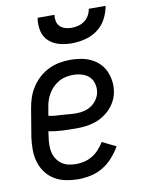

<svg xmlns="http://www.w3.org/2000/svg" viewBox="-85 -799 644 865"><g transform="rotate(-10 237.5 -366.0)"><path d="M204 8Q175 8 147 2.5Q119 -3 95.5 -17Q72 -31 55.5 -53Q39 -75 31 -102Q23 -129 23 -158Q23 -187 27 -216L48 -342Q52 -367 60 -391Q68 -415 82.5 -437.5Q97 -460 117 -478Q137 -496 161 -507.5Q185 -519 210 -523.5Q235 -528 259 -528Q284 -528 308 -524Q332 -520 353 -510Q374 -500 390.5 -484Q407 -468 416.5 -447Q426 -426 429.5 -402Q433 -378 429 -354Q426 -333 416 -313Q406 -293 391 -277Q376 -261 357 -249Q338 -237 317.5 -230.5Q297 -224 276 -221.5Q255 -219 234 -219Q202 -219 170 -220.5Q138 -222 107 -228L104 -205Q101 -187 100.5 -169Q100 -151 103.5 -134.5Q107 -118 116 -103.5Q125 -89 138.5 -79Q152 -69 169.5 -65Q187 -61 205 -61Q224 -61 243 -65.5Q262 -70 279.5 -80.5Q297 -91 311 -106.5Q325 -122 335 -139L398 -108Q383 -82 362.5 -59Q342 -36 316.5 -20.5Q291 -5 261.5 1.5Q232 8 204 8ZM246 -286Q263 -286 280.5 -290Q298 -294 314 -304.5Q330 -315 340.5 -331Q351 -347 354 -364Q357 -385 351.5 -404Q346 -423 332.5 -435.5Q319 -448 299.5 -453.5Q280 -459 260 -459Q244 -459 227 -455.5Q210 -452 195 -443.5Q180 -435 167.5 -422.5Q155 -410 146 -394.5Q137 -379 132 -363Q127 -347 125 -331L119 -297Q134 -293 150 -292Q166 -291 182 -290Q198 -289 214 -287.5Q230 -286 246 -286ZM280 -600Q251 -600 223 -607.5Q195 -615 175 -634Q155 -653 149 -681.5Q143 -710 148 -740H225Q223 -725 226 -710.5Q229 -696 239 -686.5Q249 -677 262.5 -673Q276 -669 291 -669Q307 -669 322.5 -673Q338 -677 351 -686.5Q364 -696 372 -710.5Q380 -725 382 -740H459Q454 -710 439 -681.5Q424 -653 398 -634Q372 -615 341 -607.5Q310 -600 280 -600Z"/></g></svg>

Font: Iosevka QP
Style: Italic
Weight: 400
Italic angle: -9°
Designer: Belleve Invis
Foundry: Belleve Invis
Version: Version 20.0.0; ttfautohint (v1.8.4)